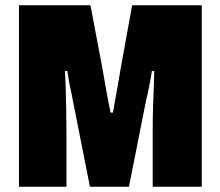

<svg xmlns="http://www.w3.org/2000/svg" viewBox="-20 -708 836 728"><path d="M52 0V-688H323L369 -445Q372 -428 377 -398.5Q382 -369 388 -337.5Q394 -306 399 -281H408Q412 -301 417 -330Q422 -359 427.5 -389Q433 -419 437 -445L481 -688H745V0H559V-215Q559 -264 560.5 -308.5Q562 -353 563.5 -387Q565 -421 565 -439H556Q554 -424 550 -404Q546 -384 542.5 -365Q539 -346 535 -333L469 0H321L255 -333Q253 -346 248.5 -365Q244 -384 241 -404Q238 -424 235 -439H226Q228 -414 229 -376Q230 -338 231 -296Q232 -254 232 -215V0Z"/></svg>

Font: Archivo Condensed Black
Style: Regular
Weight: 900
Width: 3
Designer: Hector Gatti
Foundry: Omnibus-Type
Version: Version 2.001